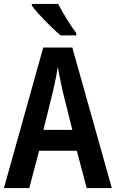

<svg xmlns="http://www.w3.org/2000/svg" viewBox="-20 -957 590 977"><path d="M276 -937H142V-928C170 -889 248 -810 288 -777H368V-789C341 -824 298 -893 276 -937ZM421 0H549L348 -715H200L0 0H129L179 -190H371ZM299 -493 348 -296H201L250 -494C259 -533 269 -581 274 -618C279 -584 291 -531 299 -493Z"/></svg>

Font: Noto Sans Lao UI Cond SemBd
Style: Regular
Weight: 600
Width: 3
Designer: Monotype Design Team
Foundry: Monotype Imaging Inc.
Version: Version 2.000